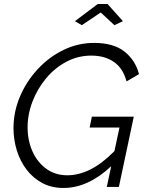

<svg xmlns="http://www.w3.org/2000/svg" viewBox="-20 -928 727 953"><path d="M295 5Q236 5 190 -19.5Q144 -44 112 -86Q80 -128 63.5 -181.5Q47 -235 47 -292Q47 -373 79 -448.5Q111 -524 167 -584.5Q223 -645 295 -680Q367 -715 447 -715Q544 -715 598 -672Q652 -629 670 -560L608 -524Q591 -589 545.5 -620.5Q500 -652 433 -652Q367 -652 309.5 -621.5Q252 -591 209 -539.5Q166 -488 141.5 -424.5Q117 -361 117 -296Q117 -231 141 -177Q165 -123 209.5 -90.5Q254 -58 314 -58Q371 -58 429 -87Q487 -116 548 -178L573 -295H425L436 -349H644L570 0H510L532 -103Q417 5 295 5ZM352 -823 465 -908H514L590 -823L548 -803L480 -866L386 -803Z"/></svg>

Font: Raleway
Style: Italic
Weight: 400
Italic angle: -12°
Designer: Matt McInerney, Pablo Impallari, Rodrigo Fuenzalida
Foundry: Matt McInerney, Pablo Impallari, Rodrigo Fuenzalida
Version: Version 4.026